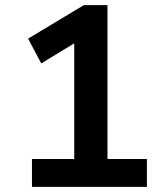

<svg xmlns="http://www.w3.org/2000/svg" viewBox="-20 -725 640 745"><path d="M104 0V-108H268V-597L331 -595L140 -479L89 -575L305 -705H397V-108H550V0Z"/></svg>

Font: Nunito Sans 12pt ExtraLight 11pt
Style: Bold
Weight: 700
Version: Version 3.101;gftools[0.9.27]